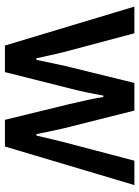

<svg xmlns="http://www.w3.org/2000/svg" viewBox="87 -653 566 780"><g transform="rotate(90 370.0 -263.0)"><path d="M165 0 6.8 -525.9H115.2L191.9 -237.8Q198.2 -213.4 206.8 -173.1Q215.3 -132.8 216.8 -127.9H223.1Q246.6 -238.8 247.1 -241.2L316.9 -525.9H429.2L501 -240.2Q507.8 -212.4 524.9 -127.9H530.8Q534.2 -144 544.4 -186.3Q554.7 -228.5 557.1 -237.8L632.8 -525.9H731.9L575.2 0H466.8L402.8 -262.2Q380.9 -354 374 -399.9H368.2Q356 -327.6 338.9 -262.2L272.9 0Z"/></g></svg>

Font: Archivo Medium
Style: Regular
Weight: 500
Designer: Hector Gatti
Foundry: Omnibus-Type
Version: Version 2.001